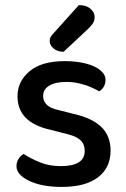

<svg xmlns="http://www.w3.org/2000/svg" viewBox="-20 -723 498 757"><path d="M416 -129Q416 -62 366.5 -24Q317 14 223 14Q145 14 95 -10Q45 -34 45 -68Q45 -83 52.5 -95.5Q60 -108 73 -116Q101 -98 137.5 -83Q174 -68 220 -68Q314 -68 314 -128Q314 -154 298 -169.5Q282 -185 250 -193L180 -211Q113 -226 81 -259Q49 -292 49 -344Q49 -402 96.5 -442Q144 -482 235 -482Q282 -482 318.5 -472.5Q355 -463 375.5 -446Q396 -429 396 -408Q396 -393 389 -381Q382 -369 371 -363Q359 -370 339 -379Q319 -388 293.5 -394Q268 -400 241 -400Q199 -400 174.5 -385.5Q150 -371 150 -344Q150 -325 164 -310.5Q178 -296 211 -289L270 -274Q345 -257 380.5 -221.5Q416 -186 416 -129ZM193 -594 291 -703Q320 -703 336.5 -688.5Q353 -674 353 -657Q353 -641 346 -630.5Q339 -620 323 -605L231 -519Q206 -519 191 -532Q176 -545 176 -561Q176 -571 180.5 -578.5Q185 -586 193 -594Z"/></svg>

Font: Baloo Bhaijaan 2 Medium
Style: Regular
Weight: 500
Designer: Sanskriti Dholi, Noopur Datye and Ek Type
Foundry: Ek Type
Version: Version 1.701